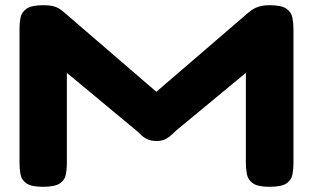

<svg xmlns="http://www.w3.org/2000/svg" viewBox="-20 -710 1203 738"><path d="M145 8Q101 8 82 -5Q63 -18 59 -39Q55 -60 55 -84V-600Q55 -622 59 -642.5Q63 -663 82 -676.5Q101 -690 147 -690Q168 -690 181.5 -687Q195 -684 205.5 -678Q216 -672 227 -662L594 -346H568L934 -661Q948 -673 960.5 -679Q973 -685 986.5 -687.5Q1000 -690 1017 -690Q1062 -690 1081 -676.5Q1100 -663 1104 -642Q1108 -621 1108 -598V-82Q1108 -60 1104 -39Q1100 -18 1081 -5Q1062 8 1016 8Q971 8 952 -5.5Q933 -19 929 -40.5Q925 -62 925 -84V-430L658 -209Q651 -203 641.5 -193.5Q632 -184 617.5 -176Q603 -168 582 -168Q560 -168 545 -175.5Q530 -183 520.5 -193Q511 -203 503 -209L237 -430V-82Q237 -60 233 -39Q229 -18 210 -5Q191 8 145 8Z"/></svg>

Font: Fredoka Expanded
Style: Bold
Weight: 700
Width: 7
Designer: Ben Nathan
Foundry: Milena B. Brandão, Ben Nathan
Version: Version 2.001